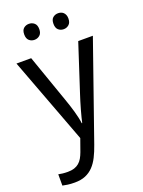

<svg xmlns="http://www.w3.org/2000/svg" viewBox="-177 -811 843 1131"><g transform="rotate(-20 244.5 -245.5)"><path d="M4.9 -536.1H97.2L202.1 -236.8Q209 -217.3 216.1 -195.8Q223.1 -174.3 229.2 -152.8Q235.4 -131.3 239.7 -111.3Q244.1 -91.3 246.1 -74.2H249Q251.5 -86.4 256.8 -107.4Q262.2 -128.4 268.8 -152.1Q275.4 -175.8 282.5 -198.7Q289.6 -221.7 294.9 -237.8L392.1 -536.1H483.9L272 69.8Q258.3 109.4 242.4 140.9Q226.6 172.4 205.6 194.3Q184.6 216.3 156.2 228.3Q127.9 240.2 88.9 240.2Q63.5 240.2 44.9 237.5Q26.4 234.9 13.2 231.9V161.1Q23.4 163.6 39.1 165.3Q54.7 167 71.8 167Q95.2 167 112.3 161.4Q129.4 155.8 142.1 145Q154.8 134.3 163.8 118.7Q172.9 103 180.2 83L208 4.9ZM106.4 -681.2Q106.4 -707.5 120.1 -719.2Q133.8 -731 153.3 -731Q172.4 -731 186.5 -719Q200.7 -707 200.7 -681.2Q200.7 -655.3 186.5 -643.1Q172.4 -630.9 153.3 -630.9Q133.8 -630.9 120.1 -643.1Q106.4 -655.3 106.4 -681.2ZM289.6 -681.2Q289.6 -707.5 303.2 -719.2Q316.9 -731 336.4 -731Q345.7 -731 354.2 -728Q362.8 -725.1 369.1 -719Q375.5 -712.9 379.4 -703.6Q383.3 -694.3 383.3 -681.2Q383.3 -655.3 369.1 -643.1Q355 -630.9 336.4 -630.9Q316.9 -630.9 303.2 -643.1Q289.6 -655.3 289.6 -681.2Z"/></g></svg>

Font: WenQuanYi Micro Hei
Style: Regular
Weight: 400
Foundry: Ascender Corporation
Version: Version 0.2.0-beta